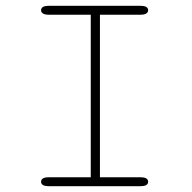

<svg xmlns="http://www.w3.org/2000/svg" viewBox="-20 -639 659 659"><path d="M147.5 0Q133.5 0 127.2 -4Q121 -8 121 -15Q121 -22.5 127.2 -26.5Q133.5 -30.5 147.5 -30.5H291.5V-588.5H147.5Q133.5 -588.5 127.2 -592.8Q121 -597 121 -604Q121 -611 127.2 -615Q133.5 -619 147.5 -619H462Q476 -619 482.2 -615Q488.5 -611 488.5 -604Q488.5 -597 482.2 -592.8Q476 -588.5 462 -588.5H323V-30.5H462Q476 -30.5 482.2 -26.5Q488.5 -22.5 488.5 -15Q488.5 -8 482.2 -4Q476 0 462 0Z"/></svg>

Font: Sono ExtraLight Monospace ExtraLight
Style: Regular
Weight: 250
Version: Version 2.112